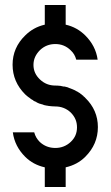

<svg xmlns="http://www.w3.org/2000/svg" viewBox="-20 -678 440 763"><path d="M319 -289C318 -290 316 -293 311 -296H312C311 -297 311 -297 310 -298C309 -298 309 -298 309 -299C308 -299 308 -299 307 -300C306 -301 305 -301 305 -302C302 -304 299 -306 297 -308C295 -309 293 -310 292 -311C289 -313 286 -315 283 -316C282 -317 280 -318 278 -319C275 -320 272 -322 269 -323C267 -324 265 -325 264 -325C261 -326 257 -328 253 -329L252 -330C251 -330 250 -330 249 -331C246 -332 242 -333 237 -334H235H233C228 -335 224 -336 219 -337H218H217C211 -338 205 -338 200 -338C176 -338 156 -346 139 -362C122 -378 113 -397 113 -420C113 -443 122 -462 139 -479C156 -495 176 -503 200 -503C223 -503 244 -495 261 -478C272 -468 279 -456 283 -441H368C363 -478 346 -510 319 -537C298 -558 272 -573 241 -580V-658H158V-580C127 -573 101 -558 80 -537C47 -505 30 -466 30 -421C30 -375 47 -336 80 -303C81 -302 83 -300 88 -296C91 -293 95 -291 99 -288V-287H100C103 -284 107 -282 111 -280C111 -279 112 -279 113 -278C116 -276 120 -274 124 -273C124 -272 124 -272 125 -272L126 -271C131 -269 134 -267 137 -266C138 -266 140 -266 141 -265C146 -264 149 -263 152 -262C152 -261 154 -261 157 -260C162 -259 165 -258 167 -258C168 -258 170 -258 173 -257C182 -256 191 -255 199 -255H200C223 -255 244 -247 261 -231C278 -214 286 -195 286 -172C286 -149 278 -130 261 -114C244 -98 223 -90 200 -90C176 -90 155 -98 138 -114C127 -125 120 -137 116 -152H31C36 -114 53 -82 80 -55C101 -34 127 -20 158 -13V65H241V-13C272 -20 298 -34 319 -55C352 -88 369 -127 369 -173C369 -218 352 -257 319 -289Z"/></svg>

Font: Kunika
Style: Regular
Weight: 400
Designer: Leo Kuroshita
Foundry: kurogedelic
Version: Version 1.000;PS 001.000;hotconv 1.0.88;makeotf.lib2.5.64775